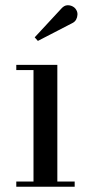

<svg xmlns="http://www.w3.org/2000/svg" viewBox="-20 -705 343 725"><path d="M196.5 -460V-19.5H262V0H41.5V-19.5H106.5V-440.5H41.5V-460ZM123 -550.5 111 -564 212 -673Q222 -684 233 -685Q244 -686 253.8 -681Q263.5 -676 268 -667.5Q273 -659.5 272.5 -649.5Q272 -639.5 267.5 -631.2Q263 -623 254.5 -618.5Z"/></svg>

Font: Bodoni Moda SC
Style: Regular
Weight: 400
Designer: Owen Earl
Foundry: indestructible type
Version: Version 2.005